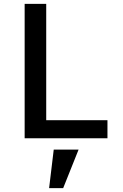

<svg xmlns="http://www.w3.org/2000/svg" viewBox="-20 -718 640 997"><path d="M259 59H388L308 259H235ZM108 0V-698H220V-94H538V0Z"/></svg>

Font: IBM Plaex Mono Medium
Style: Regular
Weight: 500
Designer: Mike Abbink, Paul van der Laan, Pieter van Rosmalen
Foundry: Bold Monday
Version: Version 2.003